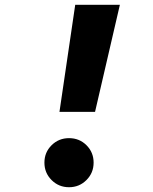

<svg xmlns="http://www.w3.org/2000/svg" viewBox="-20 -767 640 804"><path d="M229 -298.5 295 -747H482L378 -298.5ZM269 -188.5Q312.5 -188.5 342.2 -158.8Q372 -129 372 -86Q372 -43 342 -13Q312 17 269 17Q226 17 196 -13Q166 -43 166 -86Q166 -129 196 -158.8Q226 -188.5 269 -188.5Z"/></svg>

Font: Google Sans Code
Style: Italic
Weight: 400
Italic angle: -10°
Monospace: yes
Designer: Google Sans Code Authors
Foundry: Google LLC
Version: Version 6.000